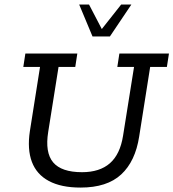

<svg xmlns="http://www.w3.org/2000/svg" viewBox="-20 -820 768 850"><path d="M336.5 10.4Q250.8 10.4 196.6 -18.6Q142.3 -47.5 121.2 -103.3Q100.2 -159 112.2 -239L157.2 -523.7H83.2L92.3 -583H322.3L313.2 -523.7H239.2L193.5 -236.6Q178.6 -144.8 215.3 -101.2Q252 -57.7 343.2 -57.7Q421.3 -57.7 466.6 -97.3Q511.8 -136.9 524.8 -219.2L573.4 -523.7H499.4L508.5 -583H728L718.8 -523.7H644.8L596.2 -216Q579.2 -105.7 516.5 -47.7Q453.9 10.4 336.5 10.4ZM389.6 -658.5 330.6 -799.8H374.2L430.7 -691.4L516.3 -799.8H561.5L466.5 -658.5Z"/></svg>

Font: Rokkitt SemiBold
Style: Italic
Weight: 600
Italic angle: -9°
Designer: Vernon Adams
Foundry: Vernon Adams
Version: Version 3.103